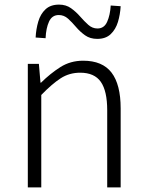

<svg xmlns="http://www.w3.org/2000/svg" viewBox="-20 -809 633 829"><path d="M100.1 0V-533.2H147.9L154.8 -452.1H157.2Q197.3 -491.7 240.7 -519.3Q284.2 -546.9 338.9 -546.9Q422.4 -546.9 461.7 -495.4Q501 -443.8 501 -340.8V0H442.9V-333Q442.9 -416 415.3 -455.6Q387.7 -495.1 326.2 -495.1Q279.3 -495.1 241.9 -470.9Q204.6 -446.8 158.2 -398.9V0ZM399.9 -641.1Q369.1 -641.1 347.4 -656.5Q325.7 -671.9 308.3 -692.4Q291 -712.9 273.7 -728.5Q256.3 -744.1 233.9 -744.1Q204.6 -744.1 191.7 -715.8Q178.7 -687.5 176.8 -644L133.8 -647Q135.7 -683.6 145.3 -716.1Q154.8 -748.5 176.5 -768.8Q198.2 -789.1 234.9 -789.1Q265.1 -789.1 286.9 -773.4Q308.6 -757.8 326.2 -737.5Q343.8 -717.3 361.3 -701.7Q378.9 -686 400.9 -686Q429.7 -686 442.6 -714.8Q455.6 -743.7 458 -785.2L501 -782.2Q499 -746.6 489.3 -714.4Q479.5 -682.1 458 -661.6Q436.5 -641.1 399.9 -641.1Z"/></svg>

Font: Source Han Sans CN Light
Style: Regular
Weight: 300
Designer: Ryoko NISHIZUKA  (kana, bopomofo & ideographs); Paul D. Hunt (Latin, Greek & Cyrillic); Sandoll Communications , Soo-you
Foundry: Adobe
Version: Version 2.000;hotconv 1.0.107;makeotfexe 2.5.65593